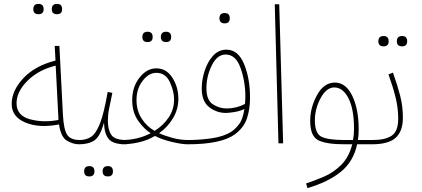

<svg xmlns="http://www.w3.org/2000/svg" viewBox="-20 -736 2166 986"><path d="M204 -689Q204 -716 178 -716Q151 -716 151 -689Q151 -663 178 -663Q204 -663 204 -689ZM299 -689Q299 -716 273 -716Q246 -716 246 -689Q246 -663 273 -663Q299 -663 299 -689ZM386 5Q406 5 406 -6Q406 -17 390 -17Q342 -17 324.5 -44.5Q307 -72 303 -149L285 -500H261L265 -425Q159 -398 99.5 -334Q40 -270 40 -202Q40 -136 111 -106.5Q182 -77 283 -97Q293 -31 324.5 -13Q356 5 386 5ZM65 -206Q65 -265 121 -321Q177 -377 266 -399L280 -127V-120Q203 -105 134 -123.5Q65 -142 65 -206Z M624 5Q644 5 644 -6Q644 -17 628 -17Q570 -17 552 -43Q534 -69 534 -115Q534 -148 540 -176.5Q546 -205 557 -259L533 -264Q514 -154 493 -101Q472 -48 446.5 -32.5Q421 -17 390 -17L386 5Q434 5 464 -14.5Q494 -34 514 -106Q516 -48 539 -21.5Q562 5 624 5ZM465 144Q465 117 439 117Q412 117 412 144Q412 170 439 170Q465 170 465 144ZM560 144Q560 117 534 117Q507 117 507 144Q507 170 534 170Q560 170 560 144Z M764 -546Q764 -573 738 -573Q711 -573 711 -546Q711 -520 738 -520Q764 -520 764 -546ZM859 -546Q859 -573 833 -573Q806 -573 806 -546Q806 -520 833 -520Q859 -520 859 -546ZM943 5Q963 5 963 -6Q963 -17 947 -17Q905 -17 865 -28Q825 -39 797 -52Q841 -83 868.5 -129Q896 -175 896 -229Q896 -288 865.5 -336.5Q835 -385 783 -385Q734 -385 696.5 -337.5Q659 -290 659 -222Q659 -158 690.5 -114.5Q722 -71 754 -52Q687 -17 608 -17L604 5Q648 5 692.5 -5Q737 -15 776 -38Q809 -20 861.5 -7.5Q914 5 943 5ZM681 -222Q681 -280 712.5 -321Q744 -362 783 -362Q830 -362 852 -315Q874 -268 874 -225Q874 -174 846 -132.5Q818 -91 774 -64Q734 -86 707.5 -127Q681 -168 681 -222Z M1160 -642Q1160 -669 1134 -669Q1107 -669 1107 -642Q1107 -616 1134 -616Q1160 -616 1160 -642ZM943 5Q1116 5 1186 -46Q1232 -80 1248 -127.5Q1264 -175 1264 -235Q1264 -333 1233.5 -407Q1203 -481 1143 -481Q1102 -481 1073.5 -449Q1045 -417 1030.5 -371Q1016 -325 1016 -282Q1016 -215 1054.5 -185.5Q1093 -156 1140 -156Q1154 -156 1182.5 -160.5Q1211 -165 1235 -176Q1227 -123 1207.5 -98Q1188 -73 1170 -61Q1130 -35 1068.5 -26Q1007 -17 947 -17ZM1144 -179Q1106 -179 1073 -200.5Q1040 -222 1040 -283Q1040 -344 1067.5 -400Q1095 -456 1139 -456Q1191 -456 1215.5 -386.5Q1240 -317 1240 -241Q1240 -220 1238 -202Q1193 -179 1144 -179Z M1434 0 1414 -714H1391L1410 0Z M1749 -17Q1666 -17 1631.5 -33.5Q1597 -50 1597 -118Q1597 -177 1626.5 -232Q1656 -287 1697 -287Q1741 -287 1769.5 -231.5Q1798 -176 1798 -75Q1798 -44 1793 -17ZM1890 5Q1910 5 1910 -6Q1910 -17 1894 -17H1818Q1822 -43 1822 -71Q1822 -176 1789 -244Q1756 -312 1700 -312Q1643 -312 1608 -247.5Q1573 -183 1573 -116Q1573 -37 1614 -16Q1655 5 1750 5H1789Q1772 71 1732.5 110.5Q1693 150 1644 171Q1595 192 1552 206L1559 230Q1665 199 1730 146.5Q1795 94 1814 5Z M1976 -524Q1976 -551 1950 -551Q1923 -551 1923 -524Q1923 -498 1950 -498Q1976 -498 1976 -524ZM2071 -524Q2071 -551 2045 -551Q2018 -551 2018 -524Q2018 -498 2045 -498Q2071 -498 2071 -524ZM2049 -132Q2049 -190 2035 -244.5Q2021 -299 1998 -363L1975 -354Q1999 -287 2012 -233.5Q2025 -180 2025 -126Q2025 -62 1992 -39.5Q1959 -17 1894 -17L1890 5Q1975 5 2012 -28.5Q2049 -62 2049 -132Z"/></svg>

Font: Noto Sans Arabic Condensed Thin
Style: Regular
Weight: 250
Width: 3
Designer: Nadine Chahine
Foundry: Monotype Imaging Inc.
Version: 1.001